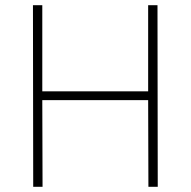

<svg xmlns="http://www.w3.org/2000/svg" viewBox="-20 -720 736 740"><path d="M551 -334H143L144 0H108L107 -700H143V-368H551V-700H587L588 0H552Z"/></svg>

Font: Panefresco 1wt
Style: Regular
Weight: 250
Version: Version 1.000